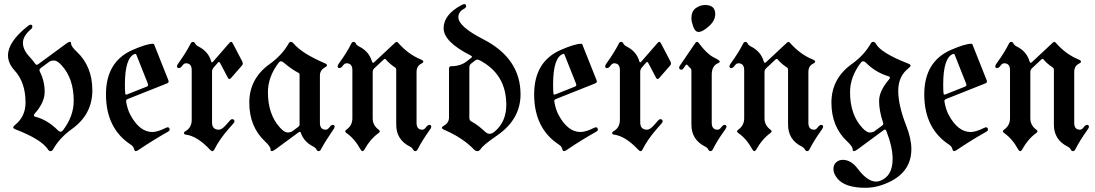

<svg xmlns="http://www.w3.org/2000/svg" viewBox="-20 -727 5336 936"><path d="M19 -457Q19 -523.4 115.2 -599.6Q124.5 -606.9 128.9 -606.9Q137.7 -606.9 137.7 -597.2Q137.7 -590.3 131.3 -585Q91.8 -551.8 91.8 -518.1Q91.8 -484.4 123.5 -450.7Q139.2 -434.1 151.4 -416.5Q154.8 -411.1 158.7 -411.1Q162.6 -411.1 166.5 -414.1L303.2 -514.6Q314.5 -522.9 320.6 -522.9Q326.7 -522.9 326.7 -514.2Q326.7 -500.5 353.5 -475.6Q430.2 -403.8 430.2 -286.6Q430.2 -169.4 330.6 -98.1Q270.5 -55.2 238.3 2Q233.9 9.8 226.6 9.8Q219.2 9.8 213.9 1.5Q181.2 -47.9 57.1 -95.7Q44.4 -100.6 44.4 -105.7Q44.4 -110.8 54.2 -118.7Q104.5 -159.2 104.5 -227.1Q104.5 -325.2 51.3 -383.3Q19 -418.5 19 -457ZM152.8 -157.7Q211.4 -143.1 263.7 -90.3Q269 -85 275.4 -85Q281.7 -85 286.6 -91.3Q339.4 -160.6 339.4 -235.4Q339.4 -344.2 280.3 -408.7Q258.8 -432.1 243.7 -432.1Q228.5 -432.1 219.2 -425.3L178.2 -395Q172.4 -390.6 172.4 -386.2Q172.4 -381.8 174.3 -377.9Q197.8 -331.1 197.8 -279.3Q197.8 -227.5 149.4 -173.3Q145 -168.5 145 -164.1Q145 -159.7 152.8 -157.7Z M496.6 -267.1Q496.6 -427.2 627 -483.9Q695.3 -513.7 726.6 -513.7Q730 -513.7 731.4 -510.3L800.8 -335.9Q802.2 -333 802.2 -330.1Q802.2 -323.7 793.9 -320.3L603.5 -244.6Q594.7 -241.2 594.7 -234.9Q594.7 -232.4 595.2 -230Q601.6 -193.4 615.2 -167.5Q660.2 -83.5 722.7 -83.5Q748 -83.5 787.1 -103Q793.9 -106.4 796.9 -106.4Q807.1 -106.4 807.1 -94.7Q807.1 -89.4 798.3 -84.5Q726.1 -43.9 656.2 3.4Q647 9.8 641.6 9.8Q636.2 9.8 633.1 -2Q629.9 -13.7 618.7 -21Q496.6 -100.1 496.6 -267.1ZM588.9 -314Q588.9 -280.8 590.8 -270Q591.8 -265.6 594.5 -265.6Q597.2 -265.6 600.6 -267.1L695.3 -304.7Q702.1 -307.6 702.1 -313.5Q702.1 -315.9 700.7 -319.3L645 -459.5Q643.1 -464.4 640.4 -464.4Q637.7 -464.4 636.7 -463.9Q588.9 -445.8 588.9 -314Z M842.8 -404.8Q842.8 -409.2 850.6 -419.9Q887.7 -471.7 909.2 -514.2Q913.6 -522.9 920.7 -522.9Q927.7 -522.9 931.6 -514.6Q935.5 -506.3 947.3 -500.5Q996.1 -475.6 1009.3 -428.2Q1010.7 -422.9 1013.2 -422.9Q1015.6 -422.9 1018.6 -426.3L1098.6 -518.1Q1103 -522.9 1106.9 -522.9Q1110.8 -522.9 1114.3 -516.6L1160.6 -428.2Q1163.6 -422.9 1163.6 -417.5Q1163.6 -412.1 1159.2 -407.2L1106.4 -346.7Q1102.1 -341.8 1098.1 -341.8Q1094.2 -341.8 1090.8 -348.1L1052.7 -420.4Q1050.3 -424.8 1047.6 -424.8Q1044.9 -424.8 1042 -421.4L1022 -398.4Q1013.7 -389.2 1013.7 -377.4V-129.9Q1013.7 -94.7 1047.4 -94.7Q1061.5 -94.7 1082.5 -118.7L1100.6 -139.2Q1106.4 -146 1111.8 -146Q1123 -146 1123 -135.3Q1123 -131.3 1117.2 -124.5L1099.1 -104Q1049.3 -47.9 1024.4 2.9Q1021 9.8 1015.6 9.8Q1010.3 9.8 1003.9 2.9Q941.4 -64 885.3 -70.8Q877 -71.8 877 -77.6Q877 -83.5 882.3 -86.4Q914.6 -104 914.6 -142.6V-384.8Q914.6 -418.5 886.7 -418.5Q877 -418.5 868.7 -406.7Q860.4 -395 851.6 -395Q842.8 -395 842.8 -404.8Z M1294.9 -415Q1355 -458 1387.2 -515.1Q1391.6 -522.9 1398.2 -522.9Q1404.8 -522.9 1411.6 -514.6Q1452.1 -466.3 1564 -418.5Q1574.2 -414.1 1574.2 -408.9Q1574.2 -403.8 1562 -397Q1539.6 -384.3 1539.6 -358.4V-128.4Q1539.6 -94.7 1567.9 -94.7Q1577.6 -94.7 1585.9 -106.4Q1594.2 -118.2 1602.5 -118.2Q1611.3 -118.2 1611.3 -108.4Q1611.3 -104 1603.5 -93.3Q1563.5 -34.7 1544.9 1Q1540.5 9.8 1533.4 9.8Q1526.4 9.8 1522.5 1.5Q1518.6 -6.8 1506.8 -12.7Q1460.9 -36.1 1446.3 -80.1Q1444.8 -84.5 1441.9 -84.5Q1439 -84.5 1435.1 -81.5L1322.3 1.5Q1311 9.8 1304.9 9.8Q1298.8 9.8 1298.8 1Q1298.8 -12.7 1272 -37.6Q1195.3 -109.4 1195.3 -226.6Q1195.3 -343.8 1294.9 -415ZM1286.1 -277.8Q1286.1 -168.9 1345.2 -104.5Q1366.7 -81.1 1381.8 -81.1Q1397 -81.1 1406.2 -87.9L1435.1 -109.4Q1440.4 -113.3 1440.4 -119.6V-363.3Q1440.4 -369.1 1434.6 -372.1Q1402.8 -388.2 1361.8 -422.9Q1355.5 -428.2 1349.6 -428.2Q1343.8 -428.2 1338.9 -421.9Q1286.1 -352.5 1286.1 -277.8Z M1626 -404.8Q1626 -409.2 1633.8 -419.9Q1671.4 -471.7 1692.4 -514.2Q1696.8 -522.9 1703.9 -522.9Q1710.9 -522.9 1714.8 -514.6Q1718.8 -506.3 1730.5 -500.5Q1779.3 -476.1 1793 -427.7Q1795.4 -420.9 1798.3 -420.9Q1801.3 -420.9 1804.2 -423.8L1906.2 -519Q1910.6 -522.9 1914.1 -522.9Q1917.5 -522.9 1920.4 -519Q1969.2 -462.9 2030.8 -437.5Q2043.9 -432.1 2043.9 -426.8Q2043.9 -421.4 2032.7 -416Q2010.7 -404.8 2010.7 -376V-128.4Q2010.7 -94.7 2038.6 -94.7Q2048.3 -94.7 2056.6 -106.4Q2064.9 -118.2 2073.7 -118.2Q2082.5 -118.2 2082.5 -108.4Q2082.5 -104 2074.7 -93.3Q2037.6 -41.5 2016.1 1Q2011.7 9.8 2004.6 9.8Q1997.6 9.8 1993.7 1.5Q1989.7 -6.8 1978 -12.7Q1911.6 -45.9 1911.6 -119.6V-387.2Q1911.6 -394 1906.7 -397.5Q1876.5 -418 1860.8 -437.5Q1858.9 -439.9 1856.2 -439.9Q1853.5 -439.9 1851.1 -437.5L1805.2 -394.5Q1796.9 -386.7 1796.9 -376.5V-149.9Q1796.9 -115.7 1826.2 -94.7Q1831.5 -90.8 1831.5 -86.7Q1831.5 -82.5 1825.2 -78.1Q1785.2 -49.3 1757.3 1Q1752.4 9.8 1747.3 9.8Q1742.2 9.8 1737.3 1Q1708.5 -51.3 1669.4 -78.1Q1663.1 -82.5 1663.1 -86.7Q1663.1 -90.8 1668.5 -94.7Q1697.8 -115.2 1697.8 -149.9V-384.8Q1697.8 -418.5 1669.4 -418.5Q1659.7 -418.5 1651.4 -406.7Q1643.1 -395 1634.5 -395Q1626 -395 1626 -404.8Z M2146.5 -116.2Q2168.9 -128.9 2168.9 -154.8V-392.1Q2168.9 -404.3 2179.7 -404.3Q2223.6 -404.3 2252.9 -426.3L2276.4 -444.3Q2280.8 -447.8 2280.8 -450.4Q2280.8 -453.1 2275.4 -456.1Q2142.6 -522.9 2142.6 -589.4Q2142.6 -655.8 2230.5 -702.6Q2238.8 -707 2243.2 -707Q2252.4 -707 2252.4 -696.3Q2252.4 -689.5 2241.2 -683.6Q2214.4 -668.9 2214.4 -643.6Q2214.4 -597.7 2335.9 -535.6Q2517.6 -442.4 2517.6 -267.1Q2517.6 -145.5 2403.8 -66.9Q2336.9 -21 2324.7 -2.4Q2316.9 9.8 2307.6 9.8Q2298.3 9.8 2290.5 1.5Q2235.4 -55.7 2144.5 -94.7Q2134.3 -99.1 2134.3 -104Q2134.3 -108.9 2146.5 -116.2ZM2268.1 -151.9Q2268.1 -141.1 2276.9 -135.7Q2311.5 -116.7 2344.7 -85Q2355.5 -74.7 2366.7 -74.7Q2377.9 -74.7 2390.1 -84.5Q2448.2 -132.3 2448.2 -215.8Q2448.2 -366.7 2316.4 -434.1Q2312 -436.5 2307.1 -436.5Q2302.2 -436.5 2297.9 -433.1L2277.3 -417.5Q2268.1 -410.6 2268.1 -398.4Z M2584 -267.1Q2584 -427.2 2714.4 -483.9Q2782.7 -513.7 2814 -513.7Q2817.4 -513.7 2818.8 -510.3L2888.2 -335.9Q2889.6 -333 2889.6 -330.1Q2889.6 -323.7 2881.3 -320.3L2690.9 -244.6Q2682.1 -241.2 2682.1 -234.9Q2682.1 -232.4 2682.6 -230Q2689 -193.4 2702.6 -167.5Q2747.6 -83.5 2810.1 -83.5Q2835.4 -83.5 2874.5 -103Q2881.3 -106.4 2884.3 -106.4Q2894.5 -106.4 2894.5 -94.7Q2894.5 -89.4 2885.7 -84.5Q2813.5 -43.9 2743.7 3.4Q2734.4 9.8 2729 9.8Q2723.6 9.8 2720.5 -2Q2717.3 -13.7 2706.1 -21Q2584 -100.1 2584 -267.1ZM2676.3 -314Q2676.3 -280.8 2678.2 -270Q2679.2 -265.6 2681.9 -265.6Q2684.6 -265.6 2688 -267.1L2782.7 -304.7Q2789.6 -307.6 2789.6 -313.5Q2789.6 -315.9 2788.1 -319.3L2732.4 -459.5Q2730.5 -464.4 2727.8 -464.4Q2725.1 -464.4 2724.1 -463.9Q2676.3 -445.8 2676.3 -314Z M2930.2 -404.8Q2930.2 -409.2 2938 -419.9Q2975.1 -471.7 2996.6 -514.2Q3001 -522.9 3008.1 -522.9Q3015.1 -522.9 3019 -514.6Q3022.9 -506.3 3034.7 -500.5Q3083.5 -475.6 3096.7 -428.2Q3098.1 -422.9 3100.6 -422.9Q3103 -422.9 3106 -426.3L3186 -518.1Q3190.4 -522.9 3194.3 -522.9Q3198.2 -522.9 3201.7 -516.6L3248 -428.2Q3251 -422.9 3251 -417.5Q3251 -412.1 3246.6 -407.2L3193.8 -346.7Q3189.5 -341.8 3185.5 -341.8Q3181.6 -341.8 3178.2 -348.1L3140.1 -420.4Q3137.7 -424.8 3135 -424.8Q3132.3 -424.8 3129.4 -421.4L3109.4 -398.4Q3101.1 -389.2 3101.1 -377.4V-129.9Q3101.1 -94.7 3134.8 -94.7Q3148.9 -94.7 3169.9 -118.7L3188 -139.2Q3193.8 -146 3199.2 -146Q3210.4 -146 3210.4 -135.3Q3210.4 -131.3 3204.6 -124.5L3186.5 -104Q3136.7 -47.9 3111.8 2.9Q3108.4 9.8 3103 9.8Q3097.7 9.8 3091.3 2.9Q3028.8 -64 2972.7 -70.8Q2964.4 -71.8 2964.4 -77.6Q2964.4 -83.5 2969.7 -86.4Q3002 -104 3002 -142.6V-384.8Q3002 -418.5 2974.1 -418.5Q2964.4 -418.5 2956.1 -406.7Q2947.8 -395 2939 -395Q2930.2 -395 2930.2 -404.8Z M3291 0ZM3350.6 -637.2Q3350.6 -672.4 3372.1 -687.5Q3393.6 -702.6 3417 -702.6Q3466.8 -702.6 3466.8 -658.7Q3466.8 -626.5 3435.8 -598.9Q3404.8 -571.3 3385.7 -571.3Q3368.7 -571.3 3359.6 -596.9Q3350.6 -622.6 3350.6 -637.2ZM3291 -397.9Q3291 -401.9 3293.9 -406.2L3369.1 -516.6Q3373.5 -522.9 3377.9 -522.9Q3382.3 -522.9 3386.2 -517.6Q3425.3 -464.8 3458.5 -447.8Q3488.8 -432.6 3488.8 -427.5Q3488.8 -422.4 3481.4 -419.4Q3449.7 -406.7 3449.7 -363.3V-128.4Q3449.7 -94.7 3478 -94.7Q3487.8 -94.7 3496.1 -106.4Q3504.4 -118.2 3512.7 -118.2Q3521.5 -118.2 3521.5 -108.4Q3521.5 -104 3513.7 -93.3Q3476.1 -41.5 3455.1 1Q3450.7 9.8 3443.6 9.8Q3436.5 9.8 3432.6 1.5Q3428.7 -6.8 3417 -12.7Q3350.6 -45.9 3350.6 -119.6V-383.3Q3350.6 -390.1 3346.7 -393.6Q3338.4 -400.9 3332 -409.2Q3330.1 -412.1 3327.1 -412.1Q3324.7 -412.1 3321.8 -408.2L3312.5 -394.5Q3307.6 -387.2 3302.7 -387.2Q3291 -387.2 3291 -397.9Z M3536.1 -404.8Q3536.1 -409.2 3543.9 -419.9Q3581.5 -471.7 3602.5 -514.2Q3606.9 -522.9 3614 -522.9Q3621.1 -522.9 3625 -514.6Q3628.9 -506.3 3640.6 -500.5Q3689.5 -476.1 3703.1 -427.7Q3705.6 -420.9 3708.5 -420.9Q3711.4 -420.9 3714.4 -423.8L3816.4 -519Q3820.8 -522.9 3824.2 -522.9Q3827.6 -522.9 3830.6 -519Q3879.4 -462.9 3940.9 -437.5Q3954.1 -432.1 3954.1 -426.8Q3954.1 -421.4 3942.9 -416Q3920.9 -404.8 3920.9 -376V-128.4Q3920.9 -94.7 3948.7 -94.7Q3958.5 -94.7 3966.8 -106.4Q3975.1 -118.2 3983.9 -118.2Q3992.7 -118.2 3992.7 -108.4Q3992.7 -104 3984.9 -93.3Q3947.8 -41.5 3926.3 1Q3921.9 9.8 3914.8 9.8Q3907.7 9.8 3903.8 1.5Q3899.9 -6.8 3888.2 -12.7Q3821.8 -45.9 3821.8 -119.6V-387.2Q3821.8 -394 3816.9 -397.5Q3786.6 -418 3771 -437.5Q3769 -439.9 3766.4 -439.9Q3763.7 -439.9 3761.2 -437.5L3715.3 -394.5Q3707 -386.7 3707 -376.5V-149.9Q3707 -115.7 3736.3 -94.7Q3741.7 -90.8 3741.7 -86.7Q3741.7 -82.5 3735.4 -78.1Q3695.3 -49.3 3667.5 1Q3662.6 9.8 3657.5 9.8Q3652.3 9.8 3647.5 1Q3618.7 -51.3 3579.6 -78.1Q3573.2 -82.5 3573.2 -86.7Q3573.2 -90.8 3578.6 -94.7Q3607.9 -115.2 3607.9 -149.9V-384.8Q3607.9 -418.5 3579.6 -418.5Q3569.8 -418.5 3561.5 -406.7Q3553.2 -395 3544.7 -395Q3536.1 -395 3536.1 -404.8Z M4132.8 -415Q4192.9 -458 4225.1 -515.1Q4229.5 -522.9 4235.4 -522.9Q4245.1 -522.9 4249.5 -514.6Q4272.9 -469.7 4406.2 -417.5Q4418.9 -413.1 4418.9 -407.5Q4418.9 -401.9 4409.2 -394.5Q4358.9 -355.5 4358.9 -284.4Q4358.9 -213.4 4398.4 -112.8Q4422.9 -50.3 4422.9 0Q4422.9 127 4276.9 175.8Q4238.8 188.5 4199.7 188.5Q4098.1 188.5 4061.5 142.1Q4043 118.7 4043 97.4Q4043 76.2 4055.7 64.9Q4069.8 52.2 4088.4 52.2Q4128.9 52.2 4161.1 95.2Q4208.5 158.2 4251 158.2Q4260.7 158.2 4270 154.8Q4331.5 132.3 4331.5 48.3Q4331.5 -10.7 4300.8 -88.9Q4298.3 -95.2 4294.7 -95.2Q4291 -95.2 4288.1 -92.8L4160.2 1.5Q4148.9 9.8 4142.8 9.8Q4136.7 9.8 4136.7 1Q4136.7 -12.7 4109.9 -37.6Q4033.2 -109.4 4033.2 -226.6Q4033.2 -343.8 4132.8 -415ZM4124 -277.8Q4124 -168.9 4183.1 -104.5Q4204.6 -81.1 4219.7 -81.1Q4234.9 -81.1 4244.1 -87.9L4280.3 -114.7Q4286.1 -119.1 4286.1 -122.8Q4286.1 -126.5 4284.7 -130.4Q4265.6 -186.5 4265.6 -234.9Q4265.6 -283.2 4314 -339.8Q4318.4 -344.7 4318.4 -349.1Q4318.4 -353.5 4310.5 -355.5Q4248 -374 4199.7 -422.9Q4194.3 -428.2 4188 -428.2Q4181.6 -428.2 4176.8 -421.9Q4124 -352.5 4124 -277.8Z M4485.8 -267.1Q4485.8 -427.2 4616.2 -483.9Q4684.6 -513.7 4715.8 -513.7Q4719.2 -513.7 4720.7 -510.3L4790 -335.9Q4791.5 -333 4791.5 -330.1Q4791.5 -323.7 4783.2 -320.3L4592.8 -244.6Q4584 -241.2 4584 -234.9Q4584 -232.4 4584.5 -230Q4590.8 -193.4 4604.5 -167.5Q4649.4 -83.5 4711.9 -83.5Q4737.3 -83.5 4776.4 -103Q4783.2 -106.4 4786.1 -106.4Q4796.4 -106.4 4796.4 -94.7Q4796.4 -89.4 4787.6 -84.5Q4715.3 -43.9 4645.5 3.4Q4636.2 9.8 4630.9 9.8Q4625.5 9.8 4622.3 -2Q4619.1 -13.7 4607.9 -21Q4485.8 -100.1 4485.8 -267.1ZM4578.1 -314Q4578.1 -280.8 4580.1 -270Q4581.1 -265.6 4583.7 -265.6Q4586.4 -265.6 4589.8 -267.1L4684.6 -304.7Q4691.4 -307.6 4691.4 -313.5Q4691.4 -315.9 4689.9 -319.3L4634.3 -459.5Q4632.3 -464.4 4629.6 -464.4Q4627 -464.4 4626 -463.9Q4578.1 -445.8 4578.1 -314Z M4832 -404.8Q4832 -409.2 4839.8 -419.9Q4877.4 -471.7 4898.4 -514.2Q4902.8 -522.9 4909.9 -522.9Q4917 -522.9 4920.9 -514.6Q4924.8 -506.3 4936.5 -500.5Q4985.4 -476.1 4999 -427.7Q5001.5 -420.9 5004.4 -420.9Q5007.3 -420.9 5010.3 -423.8L5112.3 -519Q5116.7 -522.9 5120.1 -522.9Q5123.5 -522.9 5126.5 -519Q5175.3 -462.9 5236.8 -437.5Q5250 -432.1 5250 -426.8Q5250 -421.4 5238.8 -416Q5216.8 -404.8 5216.8 -376V-128.4Q5216.8 -94.7 5244.6 -94.7Q5254.4 -94.7 5262.7 -106.4Q5271 -118.2 5279.8 -118.2Q5288.6 -118.2 5288.6 -108.4Q5288.6 -104 5280.8 -93.3Q5243.7 -41.5 5222.2 1Q5217.8 9.8 5210.7 9.8Q5203.6 9.8 5199.7 1.5Q5195.8 -6.8 5184.1 -12.7Q5117.7 -45.9 5117.7 -119.6V-387.2Q5117.7 -394 5112.8 -397.5Q5082.5 -418 5066.9 -437.5Q5064.9 -439.9 5062.3 -439.9Q5059.6 -439.9 5057.1 -437.5L5011.2 -394.5Q5002.9 -386.7 5002.9 -376.5V-149.9Q5002.9 -115.7 5032.2 -94.7Q5037.6 -90.8 5037.6 -86.7Q5037.6 -82.5 5031.2 -78.1Q4991.2 -49.3 4963.4 1Q4958.5 9.8 4953.4 9.8Q4948.2 9.8 4943.4 1Q4914.6 -51.3 4875.5 -78.1Q4869.1 -82.5 4869.1 -86.7Q4869.1 -90.8 4874.5 -94.7Q4903.8 -115.2 4903.8 -149.9V-384.8Q4903.8 -418.5 4875.5 -418.5Q4865.7 -418.5 4857.4 -406.7Q4849.1 -395 4840.6 -395Q4832 -395 4832 -404.8Z"/></svg>

Font: UnifrakturMaguntia16
Style: Book
Weight: 400
Designer: j. 'mach' wust, Gerrit Ansmann, Georg Duffner, based on a font by Peter Wiegel, original typeface by Carl Albert Fahrenw
Version: Version 2017-03-19